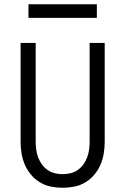

<svg xmlns="http://www.w3.org/2000/svg" viewBox="-20 -872 590 904"><path d="M275 12Q247 12 219.5 6.5Q192 1 168 -13.5Q144 -28 126 -49.5Q108 -71 97 -96.5Q86 -122 81.5 -149.5Q77 -177 77 -205V-670H148V-205Q148 -186 150.5 -167.5Q153 -149 159.5 -131.5Q166 -114 177 -98.5Q188 -83 203.5 -72Q219 -61 237.5 -56.5Q256 -52 275 -52Q294 -52 312.5 -56.5Q331 -61 346.5 -72Q362 -83 373 -98.5Q384 -114 390.5 -131.5Q397 -149 399.5 -167.5Q402 -186 402 -205V-670H473V-205Q473 -177 468.5 -149.5Q464 -122 453 -96.5Q442 -71 424 -49.5Q406 -28 382 -13.5Q358 1 330.5 6.5Q303 12 275 12ZM114 -788V-852H436V-788Z"/></svg>

Font: Lode
Style: Regular
Weight: 400
Monospace: yes
Designer: Belleve Invis
Foundry: Belleve Invis
Version: Version 29.2.0; ttfautohint (v1.8.3)